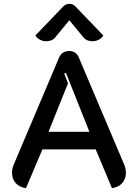

<svg xmlns="http://www.w3.org/2000/svg" viewBox="-20 -976 722 1005"><path d="M43 -71Q43 -94 53 -117L289 -674Q304 -709 342 -709Q379 -709 393 -674L629 -117Q639 -94 639 -71Q639 -40 620 -18Q601 4 566 9L481 -194H202L116 9Q81 4 62 -18Q43 -40 43 -71ZM448 -286 325 -595 316 -591 336 -540 234 -286ZM222 -760Q205 -760 189.5 -768Q174 -776 165 -790L310 -941Q323 -956 343 -956Q363 -956 376 -941L521 -790Q512 -776 496.5 -768Q481 -760 464 -760Q450 -760 437.5 -765Q425 -770 418 -779L343 -870L268 -779Q261 -770 248.5 -765Q236 -760 222 -760Z"/></svg>

Font: K2D Medium
Style: Regular
Weight: 500
Designer: Katatrad Aksorn Co.,Ltd.
Foundry: Cadson Demak Co.,Ltd.
Version: Version 1.000; ttfautohint (v1.6)